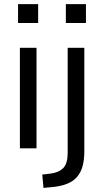

<svg xmlns="http://www.w3.org/2000/svg" viewBox="-20 -723 503 936"><path d="M68 -611V-703H166V-611ZM77 0V-490H158V0ZM301 -611V-703H399V-611ZM192 193 186 128 228 123Q267 118 288.5 96Q310 74 310 21V-490H391V16Q391 57 382.5 87.5Q374 118 355.5 139.5Q337 161 307 173Q277 185 235 189Z"/></svg>

Font: Nunito Sans 10pt SemiCondensed
Style: Regular
Weight: 400
Width: 4
Designer: Vernon Adams
Foundry: Vernon Adams
Version: Version 3.101;gftools[0.9.27]